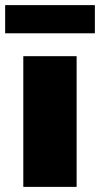

<svg xmlns="http://www.w3.org/2000/svg" viewBox="-43 -729 390 749"><path d="M-22.9 -599.1V-709H327.1V-599.1ZM47.9 0V-509.8H255.9V0Z"/></svg>

Font: Mulish ExtraBlack
Style: Regular
Weight: 1000
Designer: Vernon Adams
Foundry: Vernon Adams
Version: Version 3.603; ttfautohint (v1.8.3)